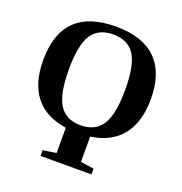

<svg xmlns="http://www.w3.org/2000/svg" viewBox="-152 -794 1082 1140"><g transform="rotate(20 389.0 -224.5)"><path d="M48.8 -328.1Q48.8 -662.1 389.2 -662.1Q557.1 -662.1 643.1 -577.4Q729 -492.7 729 -328.1Q729 -182.1 661.9 -97.9Q594.7 -13.7 466.3 4.4V164.1L550.3 176.8V212.9H228.5V176.8L312.5 164.1V4.4Q183.1 -14.2 116 -97.7Q48.8 -181.2 48.8 -328.1ZM210.9 -328.1Q210.9 -172.4 253.7 -105.7Q296.4 -39.1 389.2 -39.1Q481.4 -39.1 524.2 -106Q566.9 -172.9 566.9 -328.1Q566.9 -482.9 524.2 -547.9Q481.4 -612.8 389.2 -612.8Q296.4 -612.8 253.7 -547.9Q210.9 -482.9 210.9 -328.1Z"/></g></svg>

Font: Tinos
Style: Bold
Weight: 700
Designer: Steve Matteson
Foundry: Monotype Imaging Inc.
Version: Version 1.23